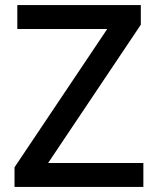

<svg xmlns="http://www.w3.org/2000/svg" viewBox="-20 -734 619 754"><path d="M543 0V-94H169L533 -637V-714H48V-620H401L37 -77V0Z"/></svg>

Font: Noto Sans Cherokee Medium
Style: Regular
Weight: 500
Designer: Monotype Design Team
Foundry: Monotype Imaging Inc.
Version: Version 2.001